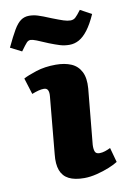

<svg xmlns="http://www.w3.org/2000/svg" viewBox="-129 -827 581 894"><g transform="rotate(-10 162.0 -380.5)"><path d="M104 -388Q106 -407 101 -417.5Q96 -428 82 -428Q70 -428 56.5 -424.5Q43 -421 25 -414L1 -491Q21 -502 62.5 -515.5Q104 -529 156 -529Q198 -529 228.5 -516Q259 -503 274.5 -473Q290 -443 286 -394L261 -132Q260 -112 264.5 -100Q269 -88 286 -88Q299 -88 312.5 -92.5Q326 -97 338 -103L357 -34Q342 -24 315 -13Q288 -2 256 6Q224 14 196 14Q151 14 123.5 0Q96 -14 85 -43.5Q74 -73 79 -119ZM236 -609Q212 -609 191 -615.5Q170 -622 142 -633Q108 -648 88.5 -655.5Q69 -663 61 -663Q50 -663 42 -654.5Q34 -646 13 -617L-40 -644Q-16 -695 0.5 -723Q17 -751 34 -763Q51 -775 73 -775Q93 -775 113 -769Q133 -763 176 -745Q209 -732 227.5 -726Q246 -720 260 -720Q274 -720 283.5 -728.5Q293 -737 311 -761L364 -732Q344 -687 323.5 -660Q303 -633 281.5 -621Q260 -609 236 -609Z"/></g></svg>

Font: Literata ExtraBold
Style: Italic
Weight: 800
Italic angle: -2°
Designer: Latin by Veronika Burian and Jose Scaglione. Greek by Irene Vlachou. Cyrillic by Vera Evstafieva
Foundry: TypeTogether
Version: Version 3.002